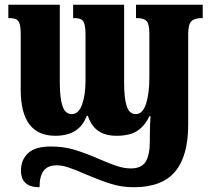

<svg xmlns="http://www.w3.org/2000/svg" viewBox="-20 -556 887 806"><path d="M68 160Q68 115 98 87Q128 59 193 59Q247 59 292 72.5Q337 86 397 112Q441 131 471 141Q501 151 530 151Q573 151 591 123.5Q609 96 609 35V15Q609 -32 612 -68H607Q589 -29 557.5 -7.5Q526 14 469 14Q422 14 392.5 -6.5Q363 -27 349 -70H344Q314 14 212 14Q67 14 67 -179V-410Q67 -441 62.5 -455.5Q58 -470 48 -475Q38 -480 18 -480H15V-536H231V-211Q231 -144 242.5 -110.5Q254 -77 281 -77Q310 -77 324.5 -117Q339 -157 339 -218V-410Q339 -440 334.5 -455Q330 -470 320 -475Q310 -480 290 -480H287V-536H501V-211Q501 -143 512 -110Q523 -77 550 -77Q579 -77 593 -120Q607 -163 607 -230V-415Q607 -455 595.5 -467.5Q584 -480 555 -480H551V-536H831V-480H827Q797 -480 783.5 -467Q770 -454 770 -412V-32Q770 99 715 164.5Q660 230 541 230Q491 230 445 215.5Q399 201 338 175Q295 156 268 147Q241 138 218 138Q181 138 163.5 160.5Q146 183 146 230Q68 230 68 160Z"/></svg>

Font: Noto Serif CondBlack
Style: Regular
Weight: 900
Width: 3
Designer: Monotype Design Team
Foundry: Monotype Imaging Inc.
Version: Version 1.001